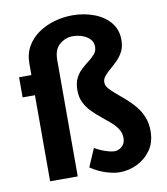

<svg xmlns="http://www.w3.org/2000/svg" viewBox="-92 -919 882 1013"><g transform="rotate(-10 348.5 -412.5)"><path d="M468 17Q435 17 393.5 3.5Q352 -10 313 -36L355 -133Q382 -117 412 -107Q442 -97 460 -97Q473 -97 486 -103.5Q499 -110 508.5 -123.5Q518 -137 518 -158Q518 -185 504 -206.5Q490 -228 467.5 -247.5Q445 -267 420 -287Q395 -307 372.5 -330Q350 -353 336 -381.5Q322 -410 322 -447Q322 -487 335.5 -513Q349 -539 368.5 -556.5Q388 -574 407.5 -589Q427 -604 440.5 -620Q454 -636 454 -659Q454 -683 438 -699.5Q422 -716 397.5 -724.5Q373 -733 346 -733Q308 -733 276.5 -706.5Q245 -680 245 -624V0H97V-630Q97 -683 120 -722.5Q143 -762 181.5 -788.5Q220 -815 267.5 -828.5Q315 -842 364 -842Q424 -842 477.5 -822.5Q531 -803 564 -764.5Q597 -726 597 -669Q597 -634 584 -608.5Q571 -583 552 -564Q533 -545 514 -529Q495 -513 482 -497.5Q469 -482 469 -464Q469 -447 483 -430.5Q497 -414 519.5 -395.5Q542 -377 567 -355Q592 -333 614.5 -306.5Q637 -280 651 -246Q665 -212 665 -170Q665 -109 635.5 -67.5Q606 -26 561 -4.5Q516 17 468 17ZM31 -461V-569H180V-461Z"/></g></svg>

Font: Yaldevi ExtraLight
Style: Bold
Weight: 700
Version: Version 1.100